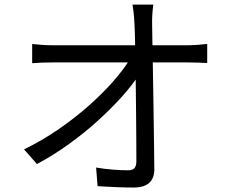

<svg xmlns="http://www.w3.org/2000/svg" viewBox="-20 -803 1040 851"><path d="M659.6 -782.7Q656.8 -762.6 655.3 -741.3Q653.8 -719.9 654.2 -699.4Q654.6 -671.7 655.3 -626.3Q656 -580.9 657.2 -523.9Q658.4 -466.8 659.2 -404.1Q660.1 -341.4 661.1 -278.3Q662.1 -215.3 662.8 -157.3Q663.5 -99.4 663.9 -52.5Q664.3 -12.9 641.1 7.7Q617.9 28.2 572.9 28.2Q534.8 28.2 492.4 26.4Q450 24.6 412.6 22.2L405.9 -60.4Q442 -54.2 480.4 -51.2Q518.8 -48.2 547.1 -48.2Q568.4 -48.2 576.4 -58.2Q584.4 -68.2 584.4 -88.3Q584.4 -124.2 584.1 -175Q583.8 -225.9 583.3 -285.3Q582.8 -344.7 582 -405.6Q581.2 -466.5 580.3 -523.3Q579.4 -580.1 578.5 -625.9Q577.6 -671.7 575.8 -699.4Q574.4 -728.3 572.2 -747.9Q570 -767.4 567.3 -782.7ZM122.6 -607.9Q144.9 -605.5 168.5 -603.9Q192.2 -602.4 215 -602.4Q226.5 -602.4 261.5 -602.4Q296.4 -602.4 347.3 -602.4Q398.1 -602.4 456.3 -602.4Q514.4 -602.4 572.8 -602.4Q631.2 -602.4 681.7 -602.4Q732.3 -602.4 767.4 -602.4Q802.4 -602.4 813 -602.4Q832.7 -602.4 858.2 -604.4Q883.6 -606.5 898.4 -608.3V-523.7Q880.5 -524.7 857.5 -525.5Q834.5 -526.3 815.9 -526.3Q806.1 -526.3 771.4 -526.3Q736.6 -526.3 685.5 -526.3Q634.3 -526.3 575.4 -526.3Q516.6 -526.3 457.3 -526.3Q398.1 -526.3 346.9 -526.3Q295.7 -526.3 261.1 -526.3Q226.5 -526.3 216.5 -526.3Q191.6 -526.3 169 -525.6Q146.4 -524.9 122.6 -522.9ZM86.5 -140.9Q165.7 -179.4 238.6 -229.5Q311.4 -279.6 373.1 -334.2Q434.7 -388.8 481.8 -442.4Q528.8 -496 556.4 -541.5L596.4 -541.7L597.4 -474.3Q569.4 -429.5 522 -376.4Q474.6 -323.4 414.2 -268.4Q353.9 -213.5 284.6 -163.8Q215.4 -114 143.8 -75.9Z"/></svg>

Font: Noto Sans TC Thin
Style: Regular
Weight: 100
Designer: Ryoko NISHIZUKA 西塚涼子 (kana, bopomofo & ideographs); Paul D. Hunt (Latin, Greek & Cyrillic); Sandoll Communications 산돌커뮤니
Foundry: Adobe
Version: Version 2.004-H2;hotconv 1.0.118;makeotfexe 2.5.65603